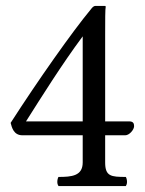

<svg xmlns="http://www.w3.org/2000/svg" viewBox="-20 -630 490 650"><path d="M260 -507V-219H68C120 -301 190 -413 260 -507ZM418 -219H336V-511C336 -561 336 -600 338 -608L336 -610H304C296 -610 292 -604 288 -599C224 -522 108 -357 16 -214C20 -199 26 -172 56 -172H260V-80C260 -34 222 -31 178 -31C176 -28 174 -21 174 -14C174 -8 176 -3 178 0H296H406C408 -3 410 -8 410 -14C410 -21 408 -28 406 -31C356 -31 336 -33 336 -80V-172H404C418 -172 434 -191 434 -203C434 -213 430 -219 418 -219Z"/></svg>

Font: Ponomar Unicode
Style: Regular
Weight: 400
Version: 1.3